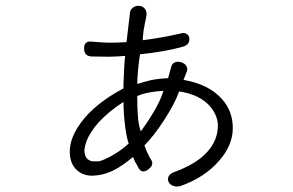

<svg xmlns="http://www.w3.org/2000/svg" viewBox="-20 -628 1040 681"><path d="M304.7 -480.5Q278.3 -483.4 278.3 -456.1Q278.3 -429.7 303.7 -427.7Q335.9 -426.8 367.2 -426.8Q401.4 -427.7 423.8 -429.7Q420.9 -404.3 419.9 -374Q418.9 -357.4 418 -330.1V-314.5Q316.4 -260.7 266.6 -192.4Q227.5 -138.7 227.5 -90.8Q227.5 -47.9 252 -25.4Q272.5 -5.9 303.7 -4.9Q345.7 -4.9 385.7 -25.4Q414.1 -40 452.1 -71.3Q454.1 -64.5 458 -56.6Q460 -51.8 465.8 -43L471.7 -31.2Q484.4 -10.7 505.9 -27.3Q527.3 -43 516.6 -60.5Q510.7 -69.3 506.8 -78.1Q503.9 -83 499 -94.7L492.2 -112.3Q526.4 -146.5 563.5 -204.1Q600.6 -261.7 615.2 -303.7Q689.5 -293 726.6 -249Q752 -217.8 752.9 -183.6Q752.9 -115.2 689.5 -65.4Q652.3 -37.1 597.7 -17.6Q583 -12.7 578.1 -2Q573.2 7.8 578.1 17.6Q583 27.3 594.7 31.2Q606.4 36.1 622.1 31.2Q708 0 757.8 -58.6Q805.7 -113.3 805.7 -173.8Q805.7 -234.4 766.6 -277.3Q720.7 -329.1 630.9 -344.7L642.6 -374Q646.5 -385.7 640.6 -394.5Q634.8 -403.3 623 -407.2Q611.3 -411.1 601.6 -407.2Q589.8 -403.3 586.9 -389.6L576.2 -350.6Q545.9 -349.6 515.6 -343.8Q495.1 -338.9 466.8 -330.1Q466.8 -345.7 469.7 -380.9Q472.7 -410.2 476.6 -435.5Q518.6 -439.5 562.5 -447.3Q599.6 -454.1 630.9 -462.9Q642.6 -466.8 648.4 -475.6Q653.3 -484.4 651.4 -494.1Q649.4 -503.9 641.6 -507.8Q632.8 -513.7 619.1 -508.8Q593.8 -502.9 556.6 -496.1Q518.6 -489.3 486.3 -485.4Q486.3 -496.1 489.3 -519.5Q493.2 -543.9 499 -569.3Q502 -586.9 494.1 -596.7Q486.3 -606.4 473.6 -607.4Q460.9 -608.4 451.2 -600.6Q440.4 -592.8 440.4 -577.1L428.7 -478.5Q395.5 -476.6 365.2 -476.6Q335.9 -477.5 304.7 -480.5ZM332 -55.7H309.6Q279.3 -59.6 279.3 -96.7Q281.2 -112.3 287.1 -127.9Q299.8 -160.2 330.1 -194.3Q365.2 -232.4 418 -266.6Q418 -227.5 423.8 -179.7Q429.7 -136.7 436.5 -119.1Q417 -100.6 390.6 -84Q359.4 -64.5 332 -55.7ZM466.8 -287.1Q482.4 -294.9 508.8 -299.8Q533.2 -304.7 559.6 -305.7Q548.8 -268.6 519.5 -221.7Q503.9 -195.3 479.5 -162.1Q470.7 -185.5 468.8 -220.7Q466.8 -245.1 466.8 -287.1Z"/></svg>

Font: Gulim
Style: Regular
Weight: 400
Version: Version 2.21